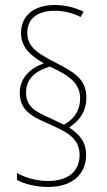

<svg xmlns="http://www.w3.org/2000/svg" viewBox="-20 -780 426 767"><path d="M59 -409C59 -341 106 -315 164 -290C234 -258 298 -235 298 -161C298 -99 256 -57 172 -57C126 -57 80 -70 48 -89V-61C75 -46 123 -33 172 -33C271 -33 324 -86 324 -161C324 -213 298 -243 256 -271C294 -295 325 -332 325 -390C325 -468 270 -494 200 -531C137 -564 89 -589 89 -649C89 -708 133 -737 199 -737C241 -737 280 -724 302 -712L314 -733C285 -748 244 -760 199 -760C111 -760 64 -713 64 -649C64 -589 104 -557 155 -527C104 -509 59 -471 59 -409ZM84 -410C84 -471 130 -499 179 -514C261 -477 300 -445 300 -387C300 -333 268 -298 235 -282L178 -309C121 -334 84 -355 84 -410Z"/></svg>

Font: Noto Sans Thai Looped Condensed Thin
Style: Regular
Weight: 100
Width: 3
Designer: Sasikarn Vongin, Ben Mitchell
Foundry: The Fontpad Ltd
Version: Version 1.001